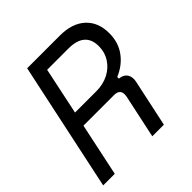

<svg xmlns="http://www.w3.org/2000/svg" viewBox="-186 -842 984 984"><g transform="rotate(-45 306.0 -350.0)"><path d="M8 0 157 -700H394Q483 -700 532.5 -654.5Q582 -609 582 -529Q582 -463 547 -415Q512 -367 452 -342V-330Q477 -328 491 -313.5Q505 -299 505 -274Q505 -266 502 -252L448 0H364L414 -234Q416 -242 416 -253Q416 -288 374 -288H153L92 0ZM170 -366H324Q374 -366 413 -386Q452 -406 474.5 -441Q497 -476 497 -520Q497 -622 378 -622H224Z"/></g></svg>

Font: Space Mono
Style: Italic
Weight: 400
Italic angle: -12°
Monospace: yes
Designer: Colophon Foundry + Benjamin Critton
Foundry: Colophon Foundry & Benjamin Critton
Version: Version 1.003; ttfautohint (v1.8.4.7-5d5b)